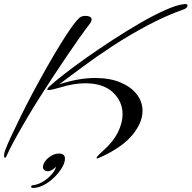

<svg xmlns="http://www.w3.org/2000/svg" viewBox="-49 -690 941 943"><path d="M427 88Q422 88 428.5 79Q435 70 461 47Q508 5 530.5 -41Q553 -87 553 -129Q553 -192 505.5 -236.5Q458 -281 369 -281Q314 -281 245 -260Q205 -248 191 -248Q183 -248 183 -252Q183 -255 194 -266Q219 -289 267 -326.5Q315 -364 377.5 -408Q440 -452 508.5 -496.5Q577 -541 643 -579Q709 -617 764.5 -641.5Q820 -666 856 -670H861Q872 -670 872 -663Q872 -652 856 -645Q768 -614 679 -567Q590 -520 508 -466.5Q426 -413 358 -362.5Q290 -312 242 -276Q338 -307 418 -307Q491 -307 543 -285Q595 -263 623 -226.5Q651 -190 651 -145Q651 -90 604.5 -31Q558 28 456 77Q447 81 439 84.5Q431 88 427 88ZM-25 85Q-29 85 -29 75Q-29 70 -28 63.5Q-27 57 -23 47Q-15 24 5 -19Q25 -62 52.5 -118Q80 -174 112.5 -235Q145 -296 179 -356Q213 -416 244.5 -467.5Q276 -519 301.5 -555Q327 -591 343 -604Q353 -612 372 -612Q383 -612 392 -608Q401 -604 401 -594Q401 -585 391 -572Q367 -541 336.5 -497.5Q306 -454 273.5 -406Q241 -358 209.5 -310Q178 -262 152 -221Q120 -171 86.5 -114.5Q53 -58 25.5 -8Q-2 42 -16 74Q-20 85 -25 85ZM113 233Q104 233 104 227Q104 221 111 220Q138 217 163 201.5Q188 186 205.5 165.5Q223 145 226 129Q219 137 207.5 144Q196 151 185 151Q175 151 168.5 145.5Q162 140 162 131Q162 118 171 104.5Q180 91 190 84Q215 64 240 64Q270 64 270 89Q270 109 255.5 133.5Q241 158 217.5 181Q194 204 166.5 218.5Q139 233 113 233Z"/></svg>

Font: Arizonia
Style: Regular
Weight: 400
Designer: Robert E. Leuschke
Foundry: Robert E. Leuschke
Version: Version 1.010; ttfautohint (v1.8.4.7-5d5b)